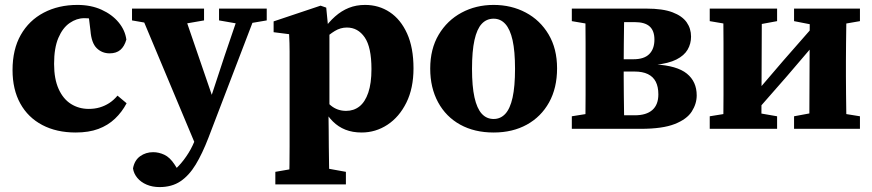

<svg xmlns="http://www.w3.org/2000/svg" viewBox="-20 -524 3548 781"><path d="M288 15Q210 15 152 -15.5Q94 -46 62.5 -103Q31 -160 31 -239Q31 -323 64.5 -382Q98 -441 158 -472.5Q218 -504 295 -504Q350 -504 393 -484.5Q436 -465 462.5 -433Q489 -401 494 -363Q486 -335 469.5 -321Q453 -307 426 -307Q395 -307 373.5 -328Q352 -349 348 -399L339 -473L412 -429Q390 -440 369 -445Q348 -450 322 -450Q292 -450 263.5 -430.5Q235 -411 217.5 -370Q200 -329 200 -264Q200 -203 218.5 -162Q237 -121 269 -101Q301 -81 341 -81Q365 -81 385.5 -87Q406 -93 424 -104.5Q442 -116 458 -135L495 -104Q476 -68 447.5 -41Q419 -14 380 0.5Q341 15 288 15Z M629 237Q600 237 576.5 227Q553 217 538.5 199.5Q524 182 521 161Q527 128 550 111.5Q573 95 603 95Q626 95 648.5 105.5Q671 116 690 145L718 189L682 201L665 187Q687 172 708 149.5Q729 127 747 98Q765 69 777 35L803 -36L811 -46L894 -298L959 -489H1029L828 36Q803 101 776 145.5Q749 190 714 213.5Q679 237 629 237ZM779 74 543 -489H721L847 -122L861 -105ZM517 -441V-489H810V-441L718 -425H609ZM871 -441V-489H1065V-441L977 -426H957Z M1100 226V175L1198 158H1293L1387 175V226ZM1156 226Q1157 183 1157.5 144.5Q1158 106 1158 71Q1158 36 1158 3V-269Q1158 -296 1158 -314Q1158 -332 1157.5 -348.5Q1157 -365 1156 -385L1093 -393V-437L1284 -501L1307 -493L1315 -411L1320 -399V-85L1316 -74L1317 5Q1317 37 1317.5 72Q1318 107 1318.5 145Q1319 183 1320 226ZM1451 15Q1414 15 1385 3.5Q1356 -8 1334 -30Q1312 -52 1293 -85H1262L1269 -156Q1299 -117 1325.5 -95Q1352 -73 1388 -73Q1419 -73 1442 -91Q1465 -109 1478 -147Q1491 -185 1491 -243Q1491 -332 1463.5 -372Q1436 -412 1391 -412Q1365 -412 1342 -398Q1319 -384 1299.5 -364.5Q1280 -345 1263 -328L1255 -401H1294Q1317 -434 1343 -457Q1369 -480 1399 -492Q1429 -504 1465 -504Q1521 -504 1565.5 -474.5Q1610 -445 1636 -387.5Q1662 -330 1662 -246Q1662 -165 1633 -106.5Q1604 -48 1556 -16.5Q1508 15 1451 15Z M1988 15Q1910 15 1852 -17Q1794 -49 1762 -108Q1730 -167 1730 -245Q1730 -325 1764.5 -383Q1799 -441 1857.5 -472.5Q1916 -504 1988 -504Q2060 -504 2118.5 -473Q2177 -442 2211.5 -384Q2246 -326 2246 -246Q2246 -166 2213.5 -107.5Q2181 -49 2123 -17Q2065 15 1988 15ZM1988 -40Q2016 -40 2035.5 -61Q2055 -82 2065 -127Q2075 -172 2075 -244Q2075 -316 2065 -360.5Q2055 -405 2035.5 -426.5Q2016 -448 1988 -448Q1959 -448 1939.5 -427Q1920 -406 1910 -361Q1900 -316 1900 -244Q1900 -173 1910 -128Q1920 -83 1939.5 -61.5Q1959 -40 1988 -40Z M2306 0V-51L2406 -67L2447 -55H2562Q2609 -55 2633.5 -76.5Q2658 -98 2658 -140Q2658 -171 2647.5 -191.5Q2637 -212 2615.5 -222.5Q2594 -233 2561 -233H2451V-283H2557Q2600 -283 2621 -304Q2642 -325 2642 -363Q2642 -399 2622.5 -416.5Q2603 -434 2562 -434H2447L2406 -421L2306 -438V-489H2610Q2676 -489 2715.5 -474Q2755 -459 2773 -433.5Q2791 -408 2791 -375Q2791 -346 2777 -322Q2763 -298 2731.5 -282Q2700 -266 2645 -260V-262Q2734 -257 2774 -224.5Q2814 -192 2814 -136Q2814 -102 2794 -70.5Q2774 -39 2724.5 -19.5Q2675 0 2587 0ZM2360 0Q2361 -26 2361.5 -63Q2362 -100 2362 -140Q2362 -180 2362 -212V-276Q2362 -309 2362 -348.5Q2362 -388 2361.5 -426Q2361 -464 2360 -489H2520Q2519 -464 2518.5 -425.5Q2518 -387 2517.5 -345Q2517 -303 2517 -264V-212Q2517 -180 2517.5 -140Q2518 -100 2518.5 -63Q2519 -26 2520 0Z M2867 0V-51L2966 -67H3049L3141 -51V0ZM3210 0V-51L3296 -67H3379L3478 -51V0ZM2921 0Q2922 -25 2922.5 -62.5Q2923 -100 2923 -140Q2923 -180 2923 -212V-276Q2923 -309 2923 -348.5Q2923 -388 2922.5 -426Q2922 -464 2921 -489H3079L3077 0ZM3039 -52 2999 -110H3023L3166 -277L3308 -439L3343 -379H3322L3181 -214ZM3272 0 3274 -489H3424Q3423 -464 3422.5 -426Q3422 -388 3421.5 -348.5Q3421 -309 3421 -276V-212Q3421 -180 3421.5 -140Q3422 -100 3422.5 -62.5Q3423 -25 3424 0ZM2867 -438V-489H3141V-438L3049 -421H2967ZM3210 -438V-489H3478V-438L3380 -421H3297Z"/></svg>

Font: Source Serif 4 18pt
Style: Bold
Weight: 700
Designer: Frank Grießhammer
Foundry: Adobe Systems Incorporated
Version: Version 4.004;hotconv 1.0.116;makeotfexe 2.5.65601